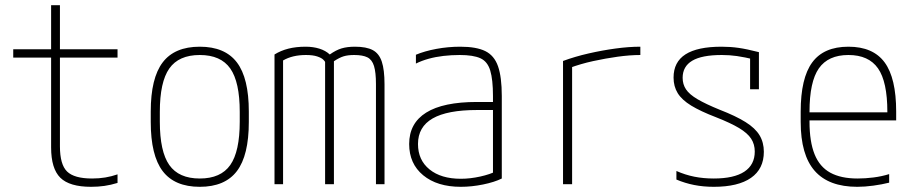

<svg xmlns="http://www.w3.org/2000/svg" viewBox="-20 -710 3540 740"><path d="M331 10Q248 10 212.5 -25Q177 -60 177 -142V-488H31V-520H177V-690H211V-520H433V-488H211V-146Q211 -76 238.5 -49Q266 -22 335 -22Q362 -22 386 -26Q410 -30 433 -38V-5Q407 3 382.5 6.5Q358 10 331 10Z M750 10Q653 10 607 -50.5Q561 -111 561 -240V-280Q561 -409 607 -469.5Q653 -530 750 -530Q847 -530 893 -469.5Q939 -409 939 -280V-240Q939 -111 893 -50.5Q847 10 750 10ZM750 -22Q831 -22 867.5 -74Q904 -126 904 -241V-279Q904 -394 867.5 -446Q831 -498 750 -498Q669 -498 632.5 -446Q596 -394 596 -279V-241Q596 -126 632.5 -74Q669 -22 750 -22Z M1038 0V-500Q1062 -515 1091.5 -522.5Q1121 -530 1158 -530Q1187 -530 1211 -522.5Q1235 -515 1251 -500Q1275 -517 1296.5 -523.5Q1318 -530 1348 -530Q1392 -530 1416.5 -517Q1441 -504 1451.5 -472.5Q1462 -441 1462 -385V0H1429V-386Q1429 -431 1421.5 -455.5Q1414 -480 1396 -489Q1378 -498 1345 -498Q1321 -498 1304.5 -493Q1288 -488 1267 -474V0H1233V-471Q1233 -473 1226 -480Q1219 -487 1202.5 -492.5Q1186 -498 1159 -498Q1107 -498 1071 -477V0Z M1756 10Q1665 10 1611 -34.5Q1557 -79 1557 -155Q1557 -235 1622.5 -276Q1688 -317 1818 -317H1897V-286H1819Q1704 -286 1647.5 -253.5Q1591 -221 1591 -155Q1591 -93 1635.5 -57Q1680 -21 1756 -21Q1792 -21 1830.5 -29.5Q1869 -38 1894 -51L1880 -26V-340Q1880 -403 1869.5 -438Q1859 -473 1831.5 -485.5Q1804 -498 1752 -498Q1720 -498 1689.5 -494.5Q1659 -491 1632 -483.5Q1605 -476 1583 -465V-499Q1616 -513 1661.5 -521.5Q1707 -530 1754 -530Q1816 -530 1850.5 -513Q1885 -496 1899.5 -454.5Q1914 -413 1914 -340V-22Q1886 -8 1842 1Q1798 10 1756 10Z M2150 -475Q2196 -492 2248.5 -504Q2301 -516 2352.5 -523Q2404 -530 2448 -530V-498Q2408 -498 2361 -491.5Q2314 -485 2266 -474.5Q2218 -464 2175 -448L2185 -466V0H2150Z M2731 10Q2691 10 2655.5 3Q2620 -4 2587 -18V-51Q2621 -36 2656 -29Q2691 -22 2731 -22Q2809 -22 2849 -48.5Q2889 -75 2889 -126Q2889 -154 2875 -175.5Q2861 -197 2828.5 -216.5Q2796 -236 2740 -258Q2680 -281 2644 -303Q2608 -325 2592 -351Q2576 -377 2576 -411Q2576 -471 2622 -500.5Q2668 -530 2761 -530Q2795 -530 2826.5 -525.5Q2858 -521 2905 -509V-366H2871V-507L2891 -480Q2848 -490 2820 -494Q2792 -498 2762 -498Q2685 -498 2648 -476Q2611 -454 2611 -410Q2611 -385 2624 -365.5Q2637 -346 2668.5 -327.5Q2700 -309 2754 -287Q2816 -263 2853.5 -239.5Q2891 -216 2907.5 -188.5Q2924 -161 2924 -125Q2924 -59 2874.5 -24.5Q2825 10 2731 10Z M3284 10Q3174 10 3120 -51.5Q3066 -113 3066 -240V-280Q3066 -409 3110.5 -469.5Q3155 -530 3250 -530Q3345 -530 3389.5 -469.5Q3434 -409 3434 -280V-246H3083V-277H3411L3400 -263V-279Q3400 -395 3364 -446.5Q3328 -498 3250 -498Q3172 -498 3136 -446.5Q3100 -395 3100 -279V-241Q3100 -164 3119.5 -115.5Q3139 -67 3180 -44.5Q3221 -22 3285 -22Q3315 -22 3346.5 -26Q3378 -30 3407 -39V-6Q3379 1 3346 5.5Q3313 10 3284 10Z"/></svg>

Font: M PLUS Code Latin ExtraLight
Style: Regular
Weight: 250
Designer: Coji Morishita
Foundry: UNDERFOREST DESIGN
Version: Version 1.002; ttfautohint (v1.8.3)